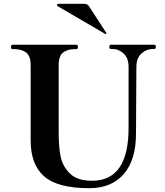

<svg xmlns="http://www.w3.org/2000/svg" viewBox="-20 -975 868 1008"><path d="M141 -237V-631Q141 -682 117 -699.5Q93 -717 57 -717H45Q38 -717 38 -729Q38 -740 45 -740H382Q389 -740 389 -729Q389 -717 382 -717H371Q335 -717 311.5 -699.5Q288 -682 288 -631V-275Q288 -207 298 -155Q308 -103 346.5 -64.5Q385 -26 463 -26Q655 -26 655 -303V-624Q655 -670 629 -694Q603 -718 570 -718H561Q554 -718 554 -729Q554 -740 561 -740H791Q798 -740 798 -729Q798 -718 791 -718H782Q749 -718 722.5 -694Q696 -670 696 -624L694 -274Q694 -135 629.5 -61Q565 13 449 13Q283 13 212 -49Q141 -111 141 -237ZM532 -797 535 -796Q536 -796 537.5 -797.5Q539 -799 539 -800L537 -804L448 -941Q439 -955 423 -955H286Q283 -955 281 -953Q279 -951 279 -949Q279 -946 282 -943Z"/></svg>

Font: Shippori Mincho B1 ExtraBold
Style: Regular
Weight: 800
Designer: FONTDASU
Foundry: FONTDASU / Google Inc. / but / Adobe
Version: Version 3.110; ttfautohint (v1.8.3)